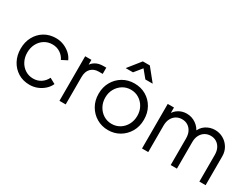

<svg xmlns="http://www.w3.org/2000/svg" viewBox="-60 -1389 2622 2000"><g transform="rotate(30 1250.5 -389.0)"><path d="M55 -269Q55 -349 89 -412Q123 -475 183 -511.5Q243 -548 322 -548Q372 -548 416 -530Q460 -512 494 -481.5Q528 -451 545 -411L477 -376Q457 -419 416 -446Q375 -473 322 -473Q269 -473 226.5 -446.5Q184 -420 159.5 -373.5Q135 -327 135 -268Q135 -210 159.5 -163.5Q184 -117 226.5 -90Q269 -63 322 -63Q375 -63 415.5 -90Q456 -117 477 -162L545 -125Q528 -86 494 -55Q460 -24 416 -6Q372 12 322 12Q243 12 183 -25Q123 -62 89 -125.5Q55 -189 55 -269Z M677 0V-536H752V-448L742 -461Q761 -499 799.5 -521Q838 -543 893 -543H927V-468H880Q822 -468 787 -432Q752 -396 752 -330V0Z M993 -269Q993 -349 1029 -412Q1065 -475 1126.5 -511.5Q1188 -548 1266 -548Q1344 -548 1405.5 -512Q1467 -476 1502.5 -413Q1538 -350 1538 -269Q1538 -187 1501 -123.5Q1464 -60 1402.5 -24Q1341 12 1266 12Q1190 12 1128 -24.5Q1066 -61 1029.5 -124.5Q993 -188 993 -269ZM1458 -269Q1458 -327 1432.5 -373Q1407 -419 1363.5 -446Q1320 -473 1266 -473Q1212 -473 1168.5 -446Q1125 -419 1099 -373Q1073 -327 1073 -269Q1073 -211 1099 -164Q1125 -117 1168.5 -90Q1212 -63 1266 -63Q1320 -63 1363.5 -90Q1407 -117 1432.5 -164Q1458 -211 1458 -269ZM1104 -640 1224 -790H1308L1429 -640H1341L1266 -731L1192 -640Z M1670 0V-536H1745V-434L1733 -449Q1755 -496 1798.5 -522Q1842 -548 1894 -548Q1956 -548 2006 -513Q2056 -478 2077 -422L2056 -421Q2076 -483 2125.5 -515.5Q2175 -548 2235 -548Q2289 -548 2334.5 -522Q2380 -496 2407.5 -450.5Q2435 -405 2435 -348V0H2360V-319Q2360 -368 2342.5 -402Q2325 -436 2295 -454.5Q2265 -473 2226 -473Q2188 -473 2157 -454.5Q2126 -436 2108 -401.5Q2090 -367 2090 -319V0H2015V-319Q2015 -368 1997.5 -402Q1980 -436 1950 -454.5Q1920 -473 1881 -473Q1842 -473 1811.5 -454.5Q1781 -436 1763 -401.5Q1745 -367 1745 -319V0Z"/></g></svg>

Font: Kosmopol Plus Jakarta Sans
Style: Regular
Weight: 400
Designer: Gumpita Rahayu
Foundry: Tokotype
Version: Version 2.006